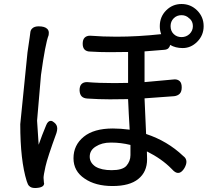

<svg xmlns="http://www.w3.org/2000/svg" viewBox="-20 -855 1040 958"><path d="M458 -124Q427.7 -105.5 427.7 -73.2Q427.7 -43 457 -23.4Q486.3 -5.9 537.1 -5.9Q590.8 -5.9 610.4 -27.3Q630.9 -50.8 630.9 -81.1Q630.9 -82 630.9 -84V-131.8Q583 -143.6 536.1 -143.6Q534.2 -143.6 532.2 -143.6Q488.3 -143.6 458 -124ZM223.6 -691.4Q223.6 -683.6 222.7 -679.7Q206.1 -637.7 184.6 -481.4L165 -252.9L172.9 -132.8Q189.5 -180.7 210 -229.5Q218.8 -252 233.4 -252Q241.2 -252 250 -244.1Q265.6 -232.4 265.6 -213.9Q265.6 -204.1 261.7 -191.4Q216.8 -68.4 207 -24.4Q197.3 19.5 197.3 32.2L199.2 56.6Q200.2 57.6 200.2 59.6Q200.2 81.1 159.2 83Q156.2 83 153.3 83Q134.8 83 125 72.3Q119.1 67.4 113.3 48.8Q81.1 -54.7 81.1 -235.4Q81.1 -235.4 117.2 -593.8Q124 -641.6 127.9 -667L130.9 -689.5Q131.8 -705.1 140.6 -712.9Q151.4 -723.6 172.9 -723.6Q203.1 -723.6 215.8 -710.9Q223.6 -703.1 223.6 -691.4ZM831.1 -724.6Q831.1 -700.2 846.7 -685.1Q862.3 -669.9 885.7 -669.9Q909.2 -669.9 925.8 -685.5Q942.4 -702.1 942.4 -724.6Q942.4 -748 925.8 -762.7Q925.8 -762.7 924.8 -762.7Q909.2 -779.3 885.7 -779.3Q862.3 -779.3 846.7 -763.7Q831.1 -748 831.1 -724.6ZM891.6 -615.2Q855.5 -615.2 829.1 -630.9Q827.1 -621.1 820.3 -614.3Q813.5 -607.4 798.8 -606.4L701.2 -598.6V-445.3Q849.6 -459 851.6 -459Q867.2 -459 877 -449.7Q886.7 -440.4 886.7 -418.9Q886.7 -397.5 876.5 -387.2Q866.2 -377 848.6 -375L701.2 -364.3L709 -186.5Q815.4 -151.4 893.6 -77.1Q910.2 -65.4 910.2 -47.9Q910.2 -34.2 900.4 -16.6Q876 23.4 846.7 -2Q846.7 -2 843.8 -4.9Q840.8 -7.8 835 -13.7Q787.1 -62.5 712.9 -99.6Q713.9 -84 713.9 -60.5Q713.9 2.9 669.9 38.1Q627 73.2 541.5 73.2Q456.1 73.2 402.3 36.1Q346.7 -1 346.7 -65.4Q346.7 -130.9 397.5 -172.4Q448.2 -213.9 543 -213.9Q581.1 -213.9 627 -208Q622.1 -288.1 619.1 -360.4Q582 -359.4 528.3 -359.4Q474.6 -359.4 416 -363.3Q397.5 -364.3 387.7 -374Q377.9 -383.8 377 -404.3Q377 -425.8 386.7 -435.5Q396.5 -445.3 413.1 -445.3Q414.1 -445.3 415 -445.3Q471.7 -440.4 550.8 -440.4Q583 -440.4 619.1 -441.4V-595.7Q577.1 -594.7 526.9 -594.7Q476.6 -594.7 430.7 -597.7Q412.1 -597.7 402.3 -607.4Q392.6 -617.2 392.6 -636.7Q392.6 -657.2 402.3 -667Q412.1 -676.8 428.7 -676.8Q429.7 -676.8 430.7 -676.8Q494.1 -671.9 561.5 -671.9Q668 -671.9 784.2 -684.6Q777.3 -702.1 777.3 -724.6Q777.3 -771.5 809.1 -803.2Q840.8 -835 885.7 -835Q931.6 -835 963.9 -802.7Q996.1 -770.5 996.1 -724.6Q996.1 -678.7 963.9 -646.5Q932.6 -615.2 891.6 -615.2Z"/></svg>

Font: TaiwanPearl
Style: Regular
Weight: 400
Version: Version 2.102